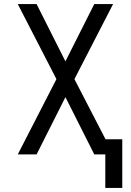

<svg xmlns="http://www.w3.org/2000/svg" viewBox="-20 -755 640 939"><path d="M578 164H495V0H441L300 -280L159 0H67L256 -368L67 -735H159L300 -455L441 -735H533L344 -368L496 -74H578Z"/></svg>

Font: Iosevka Meiseki Sans
Style: Regular
Weight: 400
Monospace: yes
Designer: Belleve Invis
Foundry: Belleve Invis
Version: Version 11.2.6; ttfautohint (v1.8.4)